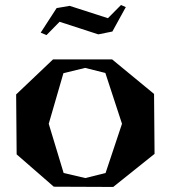

<svg xmlns="http://www.w3.org/2000/svg" viewBox="-20 -740 676 760"><path d="M428.2 0 192.9 -1 45.9 -128.9 43.9 -366.2 189.9 -504.9H423.8L589.8 -368.2L591.8 -130.9ZM141.1 -610.8 164.1 -601.1 215.8 -653.8 369.1 -604 424.8 -615.2 478 -711.9 459 -720.2 407.2 -668 255.9 -716.8 204.1 -708ZM172.9 -250 231.9 -55.2 317.9 -35.2 397.9 -55.2 462.9 -250 397 -451.2 316.9 -471.2 231 -450.2Z"/></svg>

Font: Ortica Angular Bold
Style: Regular
Weight: 700
Designer: Benedetta Bovani
Foundry: Collletttivo
Version: Version 2.000;Glyphs 3.1.2 (3151)